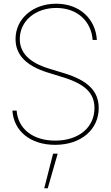

<svg xmlns="http://www.w3.org/2000/svg" viewBox="-20 -758 590 1019"><path d="M272.5 10.7C410.6 10.7 503.9 -70.8 503.9 -184.6C503.9 -273.9 446.8 -330.6 321.3 -369.1L238.3 -394.5C135.3 -426.3 85 -478 85 -550.8C85 -646.5 167.5 -715.8 278.3 -715.8C391.1 -715.8 464.4 -645 471.7 -545.9H494.1C487.3 -657.7 402.8 -738.3 278.3 -738.3C154.3 -738.3 62.5 -658.2 62.5 -550.8C62.5 -466.8 118.7 -408.7 233.4 -373L315.4 -347.7C433.1 -311 481.4 -262.7 481.4 -184.6C481.4 -81.5 397.9 -11.7 272.5 -11.7C152.8 -11.7 75.2 -76.2 68.4 -170.9H45.9C52.7 -63.5 140.1 10.7 272.5 10.7ZM214.8 241.2H233.4L286.1 57.6H261.7Z"/></svg>

Font: Raveo Display Display Thin
Style: Regular
Weight: 100
Designer: Jakub Foglar, Rasmus Andersson (Inter)
Foundry: Jakubfoglar.com
Version: Version 1.100;Glyphs 3.2.3 (3260)